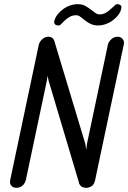

<svg xmlns="http://www.w3.org/2000/svg" viewBox="-20 -898 614 920"><path d="M456 -829Q473 -829 486.5 -836.5Q500 -844 510 -854L528 -870Q535 -878 539 -878Q566 -878 561 -857Q558 -841 547 -826.5Q536 -812 520.5 -800.5Q505 -789 486.5 -782.5Q468 -776 450 -776Q430 -776 414 -783.5Q398 -791 381 -805Q373 -812 364 -818.5Q355 -825 345 -825Q328 -825 314.5 -817.5Q301 -810 291 -800.5Q281 -791 274 -783.5Q267 -776 263 -776Q236 -776 240 -797Q244 -813 255 -827.5Q266 -842 281.5 -853.5Q297 -865 315.5 -871.5Q334 -878 352 -878Q373 -878 387 -870.5Q401 -863 413 -854L434 -838Q444 -830 456 -829ZM166 -684Q170 -699 183 -710.5Q196 -722 212 -722Q236 -722 242 -696L389 -208L393 -180L397 -210L497 -684Q501 -699 514 -710.5Q527 -722 543 -722Q559 -722 568 -710.5Q577 -699 573 -684L436 -36Q431 -12 417.5 -5Q404 2 398 2Q375 2 367.5 -6.5Q360 -15 358 -21H359L213 -511L208 -535L204 -509L104 -36Q100 -19 87.5 -8.5Q75 2 59 2Q43 2 34 -8.5Q25 -19 29 -36Z"/></svg>

Font: VDS Compensated
Style: Light Italic
Weight: 300
Italic angle: -12°
Designer: artmaker
Foundry: artmaker
Version: Version 1.000 2012 initial release